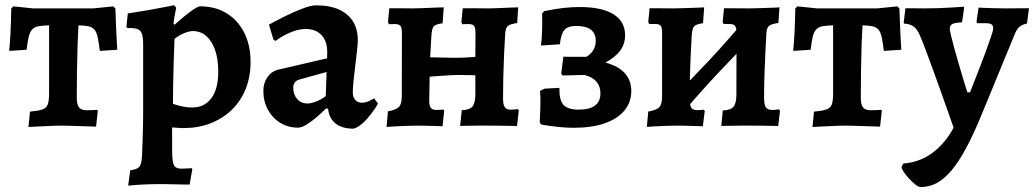

<svg xmlns="http://www.w3.org/2000/svg" viewBox="-20 -494 4066 755"><path d="M91.9 5.4 97.9 -55Q130.7 -58 146.7 -63.5Q162.7 -69 167.8 -83.5Q173 -98 173 -125.2V-394.4Q146.2 -393.9 130.5 -390.7Q114.7 -387.5 105.9 -377.4Q97 -367.3 92.7 -348.3Q88.3 -329.4 84.6 -298.3L15.9 -293.9Q17 -303.2 18.6 -321.7Q20.1 -340.1 21.2 -364Q22.2 -388 23.2 -413.1Q24.2 -438.2 24.2 -460.2L32 -469L110.8 -461H346.3L426 -469L433.8 -460.2Q434.8 -427.7 436.2 -393.2Q437.5 -358.7 439.1 -332.6Q440.7 -306.5 441.2 -298.3L372.5 -293.9Q368.4 -327.4 364.3 -347Q360.1 -366.6 352.3 -376.5Q344.5 -386.4 329.5 -390.1Q314.5 -393.9 288.8 -394.4Q286.7 -362.4 285.1 -315.8Q283.5 -269.2 282.7 -215.8Q281.9 -162.4 281.9 -109.3Q281.9 -82.4 291 -71.4Q300.1 -60.4 321.6 -60.4Q335.1 -60.4 346.8 -61.1Q358.5 -61.8 361.8 -62.4L364.7 -58.5L357.7 3.9Q350.6 3.9 333.7 3.2Q316.8 2.5 296.3 2Q275.7 1.5 256.1 0.7Q236.4 0 223.7 0Q209.6 0 190.2 0.7Q170.9 1.5 150.9 2.4Q130.9 3.4 114.7 4.1Q98.5 4.8 91.9 5.4Z M484 236.1 492.2 175.4Q520.6 172.4 529.2 160.2Q537.8 148.1 538.7 112.5Q539.6 93.3 540.5 65.7Q541.5 38.1 542.2 9.3Q542.9 -19.5 542.9 -41.4V-324Q542.9 -358.5 532.6 -371.1Q522.3 -383.7 494.4 -383.7H481.1L477.2 -389L482.5 -441Q527.8 -447.9 569.5 -455.3Q611.2 -462.7 637.8 -468.1Q664.4 -473.6 664.4 -473.6L673.1 -463.8Q673.1 -463.8 668.9 -443.6Q664.7 -423.5 662.2 -401.2L666.2 -396.5Q705.7 -432 731.7 -450.5Q757.7 -469.1 766.9 -469.1Q826.7 -469.1 871 -441.9Q915.4 -414.8 940.3 -365.5Q965.3 -316.2 965.3 -250.5Q965.3 -191.5 945.8 -143.5Q926.3 -95.6 890.7 -61.4Q855 -27.2 806.7 -8.7Q758.3 9.7 700.5 9.7Q693 9.7 682.8 9Q672.6 8.2 664.7 7.6Q656.8 7.1 656.8 7.1Q656.8 29.4 656.9 52.9Q656.9 76.4 656.9 99.7Q656.9 139 663.3 154.1Q669.6 169.3 693.6 169.3Q704.3 169.3 716.9 168.3Q729.5 167.4 733.9 167.4L736.3 171.3L725.6 231.8Q719 231.8 704.8 231.6Q690.5 231.4 672.9 230.9Q655.3 230.5 637.2 230.2Q619.2 230 604.9 230Q577.4 230 549.2 231.3Q521.1 232.5 502.6 234.3Q484 236.1 484 236.1ZM735.7 -71.4Q784.2 -71.4 811.2 -107.9Q838.2 -144.4 838.2 -211.6Q838.2 -261.3 825.9 -297.1Q813.6 -332.8 791 -352.3Q768.5 -371.8 738.7 -371.8Q724.1 -371.8 704.1 -363.5Q684.2 -355.2 666.3 -341.3Q664.7 -302.1 663.2 -256.9Q661.6 -211.8 660.9 -167.4Q660.1 -123 660.1 -85.9Q671.1 -81.5 692.2 -76.5Q713.4 -71.4 735.7 -71.4Z M1370 12Q1326 12 1300.3 -7.8Q1274.6 -27.6 1270.2 -65.4L1262.6 -68.2Q1242.6 -47.8 1221.8 -30.5Q1201 -13.3 1182.9 -2.6Q1164.8 8 1152.1 8Q1113.3 8 1082.3 -10.9Q1051.3 -29.9 1033.4 -62.8Q1015.6 -95.8 1015.6 -136.7Q1015.6 -167.6 1031.6 -190.5Q1047.7 -213.4 1073.5 -219.9L1266.2 -264.7L1266.8 -289.3Q1266.8 -332.1 1244.2 -356Q1221.7 -380 1181.5 -380Q1153.5 -380 1121.4 -366.3Q1089.2 -352.6 1063.7 -333.1L1055.6 -337.5L1037.7 -397.2Q1067.3 -413.5 1103.4 -431.4Q1139.5 -449.2 1171.8 -461.1Q1204.2 -473 1221 -473Q1279.5 -473 1316.1 -455Q1352.7 -437.1 1369.9 -406.5Q1387.1 -376 1387.1 -336.8Q1387.1 -324.3 1384.1 -297.1Q1381.2 -269.9 1377.2 -237.7Q1373.2 -205.6 1370.2 -176.7Q1367.3 -147.7 1367.3 -130.7Q1367.3 -111.9 1376.9 -101Q1386.6 -90.1 1402.9 -90.1Q1416.3 -90.1 1429.9 -96.1Q1443.5 -102.2 1451.1 -107.5L1466.5 -86.5Q1456.2 -68.5 1440.3 -47.3Q1424.3 -26.1 1406.2 -9.6Q1388.1 6.9 1370 12ZM1189 -87.1Q1204.4 -87.1 1224.7 -95.4Q1245 -103.7 1261 -116.1L1264.2 -210.9L1157.1 -181.2Q1133.1 -174.4 1133.1 -148.2Q1133.1 -122.5 1148.5 -104.8Q1163.9 -87.1 1189 -87.1Z M1500.1 5.2 1505.5 -56.2Q1538.3 -62.2 1549.1 -74Q1559.9 -85.7 1559.9 -115.6L1560.5 -362.3Q1560.5 -384.4 1555 -391.9Q1549.5 -399.4 1532.9 -399.4Q1526.8 -399.4 1519.4 -399.1Q1512 -398.8 1510.2 -398.8L1505.5 -406L1510.9 -461.6Q1517.7 -461.6 1534.5 -461.6Q1551.3 -461.6 1570.7 -461.3Q1590 -461 1603.7 -461Q1620.7 -461 1645.1 -462.1Q1669.5 -463.1 1691.7 -464.1Q1714 -465.1 1724.8 -465.1L1720.5 -402.5Q1692.6 -398.5 1685.6 -390.3Q1678.5 -382.1 1676.5 -355.7L1671.5 -268.7L1763.5 -266.8Q1791.1 -266.8 1809.6 -267.8Q1828.1 -268.9 1849.2 -270.5L1849.7 -362.3Q1849.7 -384.8 1844.2 -392.1Q1838.7 -399.4 1822.2 -399.4Q1816.5 -399.4 1808.6 -399.1Q1800.7 -398.8 1798.4 -398.8L1794.2 -406L1799.6 -461.6Q1808.2 -461.6 1827.2 -461.6Q1846.3 -461.6 1867.1 -461.3Q1887.9 -461 1901.8 -461Q1917.1 -461 1940.5 -462.1Q1964 -463.1 1985.7 -464.1Q2007.4 -465.1 2017.7 -465.1L2013.8 -403.4Q1985.8 -399.4 1977.3 -392.1Q1968.7 -384.8 1966.7 -364.4Q1964.2 -324.6 1962.1 -279.3Q1960.1 -234 1959.1 -189.9Q1958.1 -145.8 1958.1 -107.7Q1958.1 -83.1 1964.6 -72.9Q1971.1 -62.6 1988.7 -62.6Q1997.6 -62.6 2005.8 -63.7Q2014.1 -64.7 2015.9 -65.2L2020.1 -58.9L2013.1 1.5Q2006.8 1.5 1987.6 1Q1968.4 0.5 1944.3 0.3Q1920.2 0 1898.5 0Q1885.5 0 1863 0Q1840.5 0 1819.7 0.5Q1798.8 1 1789.3 1L1795.9 -60.7Q1826.3 -61.7 1837.7 -75.1Q1849.2 -88.4 1849.2 -123.7V-198Q1847.4 -198 1833.5 -198.5Q1819.6 -199 1802.7 -199Q1785.9 -199 1773.4 -199Q1766.2 -199 1751.2 -198.2Q1736.2 -197.4 1718.8 -196.2Q1701.3 -194.9 1687.7 -193.9Q1674 -192.9 1669.5 -192.4L1668 -106.1Q1667 -80.8 1673 -71.3Q1679.1 -61.7 1695.8 -61.7Q1706 -61.7 1714.2 -62.5Q1722.5 -63.3 1722.9 -63.7L1726.7 -58.5L1720.2 2.5Q1710.7 2 1692.1 1.5Q1673.5 1 1654.3 0.5Q1635.1 0 1622 0Q1602.3 0 1576.6 1Q1550.9 2.1 1529.8 3.1Q1508.7 4.2 1500.1 5.2Z M2236.4 8.5Q2182.9 8.5 2109 -4L2102.3 -12.7Q2103.8 -38.9 2104.5 -59.3Q2105.2 -79.7 2105.2 -98.6Q2105.1 -117.4 2103.6 -136.7L2121.9 -145.4L2179.7 -148.5Q2178.7 -101.2 2195.5 -82.1Q2212.4 -62.9 2254.9 -62.9Q2341.1 -62.9 2341.1 -126.6Q2341.1 -182.7 2278.5 -199.3L2192 -197.2L2186.9 -204.9L2195.2 -270.8L2285.8 -270.7Q2303.4 -280.8 2313 -297Q2322.6 -313.3 2322.6 -333.5Q2322.6 -362.2 2303.7 -377Q2284.9 -391.9 2245.7 -391.9Q2213.4 -391.9 2199.8 -376.8Q2186.2 -361.8 2181.6 -319.9L2107.3 -315Q2110.3 -336.9 2111.5 -370.2Q2112.8 -403.5 2111.7 -441.1L2120.2 -450.2Q2162.2 -459 2194.7 -462.7Q2227.3 -466.4 2259.3 -466.4Q2346.4 -466.4 2392.2 -438Q2438 -409.7 2438 -355.3Q2438 -321.6 2419.3 -295.6Q2400.5 -269.7 2360.9 -248Q2412.2 -233.9 2437.3 -205.8Q2462.4 -177.8 2462.4 -136.3Q2462.4 -91.8 2435.2 -59.2Q2408 -26.5 2357.5 -9Q2306.9 8.5 2236.4 8.5Z M2676.5 -64.4 2629.5 -114.4Q2699.3 -182.5 2767 -254.9Q2834.8 -327.3 2898.6 -403.3L2946 -353.3Q2875.8 -283.3 2808 -211.2Q2740.2 -139.1 2676.5 -64.4ZM2523.6 5.2 2529.1 -55.3Q2562.7 -61.3 2573.1 -73.1Q2583.5 -84.8 2583.5 -115.3L2583.6 -362.6Q2583.6 -385.6 2578.3 -392.7Q2573 -399.7 2556 -399.7Q2549.5 -399.7 2541.6 -399.5Q2533.7 -399.2 2533.7 -399.2L2529 -406.3L2534.5 -461.6Q2534.5 -461.6 2551.3 -461.6Q2568.2 -461.6 2590.5 -461.3Q2612.8 -461 2628.7 -461Q2642.9 -461 2663.2 -461.8Q2683.4 -462.6 2703.1 -463.1Q2722.8 -463.6 2735.8 -464.3Q2748.9 -465.1 2748.9 -465.1L2744.6 -402.8Q2717.2 -398.8 2709.6 -390.6Q2702.1 -382.4 2700.1 -356.1Q2698.1 -320.2 2696 -278.1Q2694 -235.9 2692.9 -192.6Q2691.9 -149.3 2691.9 -109.7Q2691.9 -80.4 2698.2 -70.6Q2704.6 -60.8 2721.9 -60.8Q2731.5 -60.8 2739.2 -61.8Q2747 -62.8 2747 -62.8L2751.3 -57.6L2743.8 2.5Q2743.8 2.5 2733 2Q2722.1 1.5 2706.1 1.2Q2690.2 1 2674.1 0.5Q2658 0 2647.1 0Q2624.1 0 2595.3 1Q2566.4 2.1 2545.3 3.4Q2524.2 4.6 2523.6 5.2ZM3040.1 1.5Q3040.1 1.5 3022 1Q3003.9 0.5 2977.3 0.3Q2950.7 0 2924.9 0Q2913.1 0 2894.9 0Q2876.7 0 2858.5 0.5Q2840.3 1 2828.2 1Q2816.2 1 2816.2 1L2822.3 -59.8Q2852.7 -60.8 2864.2 -74.2Q2875.7 -87.5 2875.7 -122.8L2876.3 -362.6Q2876.3 -384.7 2870.4 -392.2Q2864.6 -399.7 2848.1 -399.7Q2841.6 -399.7 2833.7 -399.5Q2825.9 -399.2 2825.9 -399.2L2821.6 -406.3L2827.1 -461.6Q2827.1 -461.6 2845.4 -461.6Q2863.7 -461.6 2888 -461.3Q2912.2 -461 2928.8 -461Q2942.4 -461 2961.8 -461.8Q2981.2 -462.6 3000.5 -463.1Q3019.9 -463.6 3032.5 -464.3Q3045.2 -465.1 3045.2 -465.1L3040.8 -403.7Q3013.3 -399.7 3004.2 -392.5Q2995.2 -385.2 2993.7 -364.7Q2991.7 -327.6 2989.5 -283.5Q2987.2 -239.4 2985.9 -194.9Q2984.6 -150.4 2984.6 -109.7Q2984.6 -82.6 2991.4 -72.2Q2998.2 -61.7 3016.3 -61.7Q3026.4 -61.7 3034.9 -63Q3043.3 -64.3 3043.3 -64.3L3047.1 -58Z M3174.9 5.4 3180.9 -55Q3213.7 -58 3229.7 -63.5Q3245.7 -69 3250.8 -83.5Q3256 -98 3256 -125.2V-394.4Q3229.2 -393.9 3213.5 -390.7Q3197.7 -387.5 3188.9 -377.4Q3180 -367.3 3175.7 -348.3Q3171.3 -329.4 3167.6 -298.3L3098.9 -293.9Q3100 -303.2 3101.6 -321.7Q3103.1 -340.1 3104.2 -364Q3105.2 -388 3106.2 -413.1Q3107.2 -438.2 3107.2 -460.2L3115 -469L3193.8 -461H3429.3L3509 -469L3516.8 -460.2Q3517.8 -427.7 3519.2 -393.2Q3520.5 -358.7 3522.1 -332.6Q3523.7 -306.5 3524.2 -298.3L3455.5 -293.9Q3451.4 -327.4 3447.3 -347Q3443.1 -366.6 3435.3 -376.5Q3427.5 -386.4 3412.5 -390.1Q3397.5 -393.9 3371.8 -394.4Q3369.7 -362.4 3368.1 -315.8Q3366.5 -269.2 3365.7 -215.8Q3364.9 -162.4 3364.9 -109.3Q3364.9 -82.4 3374 -71.4Q3383.1 -60.4 3404.6 -60.4Q3418.1 -60.4 3429.8 -61.1Q3441.5 -61.8 3444.8 -62.4L3447.7 -58.5L3440.7 3.9Q3433.6 3.9 3416.7 3.2Q3399.8 2.5 3379.3 2Q3358.7 1.5 3339.1 0.7Q3319.4 0 3306.7 0Q3292.6 0 3273.2 0.7Q3253.9 1.5 3233.9 2.4Q3213.9 3.4 3197.7 4.1Q3181.5 4.8 3174.9 5.4Z M3599.4 241.5Q3592.2 241.5 3580 232Q3567.9 222.5 3555.4 209.2Q3542.9 195.8 3534.1 182.5Q3525.2 169.2 3525.2 161.4L3532.4 149Q3596.7 144.1 3646.8 106.9Q3696.8 69.8 3729.9 8.1Q3719.5 -21.3 3706 -59.9Q3692.4 -98.5 3677.3 -140.6Q3662.2 -182.6 3647.4 -223.6Q3632.5 -264.5 3619.3 -299.5Q3606.1 -334.5 3596 -357.6Q3585.5 -381.4 3571.3 -390.7Q3557 -400.1 3535.6 -401.1L3533.6 -405.6L3540.5 -461.6Q3546 -461.6 3560.2 -461.6Q3574.4 -461.6 3590.7 -461.3Q3607.1 -461 3618.6 -461Q3643.7 -461 3670.2 -462Q3696.7 -463 3719.1 -464.3Q3741.5 -465.6 3755.4 -466.6Q3769.3 -467.6 3769.3 -468L3771.3 -463L3763 -406.3Q3734.4 -404.9 3724.7 -399.6Q3715 -394.3 3715 -381.7Q3715 -373.6 3720.2 -352.1Q3725.3 -330.7 3733.1 -302.5Q3740.8 -274.4 3749.6 -244.5Q3758.3 -214.5 3766 -188.6Q3773.8 -162.8 3778.9 -146.9Q3784.1 -131 3784.1 -131H3794.4Q3809.6 -169.7 3825.8 -211Q3841.9 -252.3 3855.4 -288.5Q3868.8 -324.7 3877.1 -349.9Q3885.5 -375.2 3885.5 -381.7Q3885.5 -393.9 3879 -398.3Q3872.5 -402.8 3855.2 -402.8H3822.7L3819.8 -408.1L3828 -464.1Q3828 -464.1 3845.1 -463.3Q3862.2 -462.6 3886.8 -461.8Q3911.5 -461 3934.1 -461Q3951.6 -461 3970 -461.3Q3988.4 -461.6 4003.5 -461.6Q4018.6 -461.6 4026.3 -461.6L4018.4 -401.6Q3996.9 -396.7 3986.9 -387.1Q3977 -377.6 3967.4 -352.7L3840.4 -44.2Q3808.8 33.1 3779.4 87.7Q3750.1 142.3 3721.3 176.5Q3692.5 210.6 3662.7 226.3Q3632.8 242 3599.4 241.5Z"/></svg>

Font: Alegreya
Style: Regular
Weight: 400
Designer: Juan Pablo del Peral
Foundry: Huerta Tipografica
Version: Version 2.009